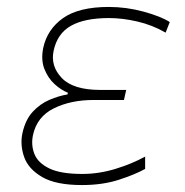

<svg xmlns="http://www.w3.org/2000/svg" viewBox="-20 -524 532 553"><path d="M216 9Q141 9 101.2 -14.2Q61.5 -37.5 49.5 -72Q37.5 -106.5 44.5 -140Q53 -179 74.2 -202Q95.5 -225 122.5 -236.5Q149.5 -248 174.5 -252L175.5 -257Q157 -264 137.8 -281.2Q118.5 -298.5 108 -325Q97.5 -351.5 104.5 -386Q116 -439.5 161.5 -471.8Q207 -504 293.5 -504Q344 -504 393.5 -490.5Q443 -477 469 -460.5L457 -430Q419 -452 375.8 -462Q332.5 -472 294 -472Q224 -472 184.5 -449.8Q145 -427.5 134.5 -378Q125 -334 157.8 -299.5Q190.5 -265 269 -265H343.5L337 -236H249Q184 -236 135.2 -212Q86.5 -188 75 -135Q69 -106.5 79 -80.8Q89 -55 121.8 -39Q154.5 -23 217 -23Q264.5 -23 312.2 -37.5Q360 -52 398 -73V-37.5Q370.5 -22 323.2 -6.5Q276 9 216 9Z"/></svg>

Font: Commissioner Thin
Style: Italic
Weight: 100
Italic angle: -12°
Designer: Kostas Bartsokas
Foundry: Kostas Bartsokas
Version: Version 1.000; ttfautohint (v1.8.3)